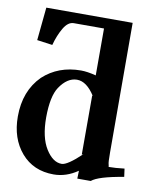

<svg xmlns="http://www.w3.org/2000/svg" viewBox="-80 -745 666 819"><g transform="rotate(10 253.5 -335.5)"><path d="M312 -91.8V-348.1L314.9 -346.2Q278.8 -403.3 236.8 -403.1Q194.8 -402.8 162.1 -354Q135.3 -314 134.8 -222.2Q134.8 -135.3 165.3 -86.7Q195.8 -38.1 233.9 -38.1Q258.8 -38.1 318.8 -95.2ZM428.2 -683.1 429.2 -122.1Q429.2 -78.1 432.1 -70.8Q435.1 -59.6 433.1 -60.1Q462.9 -60.1 502 -64.9L506.8 -29.8Q397 -11.7 369.1 12.2H311L312 -22Q262.2 12.2 208 12.2Q120.1 12.2 67.6 -48.8Q15.1 -109.9 15.1 -205.1Q15.1 -315.9 83 -383.8Q148.9 -444.8 247.1 -444.8Q273.9 -444.8 312 -435.1V-638.2H181.2Q156.2 -638.2 137.2 -605.7Q118.2 -573.2 106.9 -530.8L40 -540L54.2 -683.1Z"/></g></svg>

Font: Linux Libertine
Style: Bold
Weight: 700
Designer: Philipp H. Poll
Foundry: Philipp H. Poll
Version: Version 5.0.3